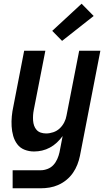

<svg xmlns="http://www.w3.org/2000/svg" viewBox="-20 -803 590 1033"><path d="M199 210H48V113H199Q217 113 235.5 106Q254 99 267 85Q280 71 288 53Q296 35 300 17L317 -71Q303 -52 286 -36Q269 -20 248.5 -9Q228 2 206.5 7Q185 12 163 12Q136 12 112 2.5Q88 -7 73 -27Q58 -47 51 -72Q44 -97 42.5 -123.5Q41 -150 43.5 -177Q46 -204 52 -231L110 -530H224L162 -213Q159 -198 158 -183.5Q157 -169 158 -154.5Q159 -140 163.5 -127Q168 -114 177 -104Q186 -94 199.5 -89.5Q213 -85 228 -85Q247 -85 266.5 -91.5Q286 -98 301 -112Q316 -126 325.5 -144.5Q335 -163 338 -182L406 -530H520L410 36Q405 60 396 83Q387 106 372.5 127Q358 148 338 164.5Q318 181 294.5 191.5Q271 202 247 206Q223 210 199 210ZM314 -583 261 -637 419 -783 484 -717Z"/></svg>

Font: Lode Term
Style: Bold Italic
Weight: 700
Italic angle: -11°
Monospace: yes
Designer: Belleve Invis
Foundry: Belleve Invis
Version: Version 29.2.0